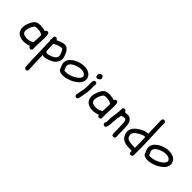

<svg xmlns="http://www.w3.org/2000/svg" viewBox="109 -1909 3362 3362"><g transform="rotate(45 1790.5 -228.0)"><path d="M114.3 -26.4Q81.1 -41 62 -66.9Q43 -92.8 35.6 -124Q28.3 -155.3 31.2 -189Q34.2 -222.7 44.9 -253.9Q53.7 -278.3 64.9 -304.7Q76.2 -331.1 91.8 -353.5Q107.4 -376 128.9 -392.1Q150.4 -408.2 179.7 -413.1Q210 -418 240.7 -416.5Q271.5 -415 301.8 -410.2Q315.4 -408.2 328.1 -403.8Q340.8 -399.4 353.5 -394.5Q354.5 -409.2 366.7 -418.9Q378.9 -428.7 392.6 -428.7Q409.2 -428.7 419.4 -417.5Q429.7 -406.2 431.6 -390.6Q436.5 -345.7 436 -300.8Q435.5 -255.9 433.1 -210.9Q430.7 -166 429.2 -121.1Q427.7 -76.2 429.7 -31.2Q430.7 -12.7 418.5 -3.4Q406.2 5.9 391.6 5.9Q377 5.9 364.7 -3.4Q352.5 -12.7 351.6 -31.2Q295.9 -7.8 233.4 -4.4Q170.9 -1 114.3 -26.4ZM121.1 -238.3Q115.2 -220.7 110.4 -198.2Q105.5 -175.8 107.4 -155.3Q109.4 -134.8 120.1 -117.7Q130.9 -100.6 155.3 -93.8Q205.1 -78.1 255.4 -85Q305.7 -91.8 349.6 -120.1Q353.5 -168 356 -212.9Q358.4 -257.8 357.4 -303.7Q340.8 -314.5 323.7 -322.8Q306.6 -331.1 286.1 -334Q265.6 -336.9 242.7 -338.4Q219.7 -339.8 198.2 -337.9Q196.3 -337.9 188 -335.4Q179.7 -333 178.7 -332Q168.9 -327.1 161.1 -316.4Q148.4 -298.8 138.7 -278.8Q128.9 -258.8 121.1 -238.3Z M635.7 281.2Q636.7 299.8 625.5 309.1Q614.3 318.4 599.6 318.4Q585 318.4 572.3 309.1Q559.6 299.8 558.6 281.2Q547.9 125 545.9 -30.8Q543.9 -186.5 537.1 -342.8Q523.4 -364.3 535.2 -383.8Q534.2 -394.5 533.7 -403.8Q533.2 -413.1 532.2 -423.8Q531.2 -441.4 542 -450.7Q552.7 -460 566.9 -460.9Q581.1 -461.9 593.8 -453.6Q606.4 -445.3 609.4 -428.7Q626 -436.5 641.1 -443.4Q656.2 -450.2 672.9 -457Q686.5 -462.9 703.1 -468.3Q719.7 -473.6 737.3 -476.6Q754.9 -479.5 772 -479.5Q789.1 -479.5 803.7 -473.6Q833 -461.9 852.1 -438.5Q871.1 -415 883.8 -386.7Q895.5 -359.4 906.2 -331.5Q917 -303.7 918 -274.4Q918.9 -244.1 909.2 -217.8Q899.4 -191.4 882.3 -169.9Q865.2 -148.4 841.8 -131.8Q818.4 -115.2 792 -103.5Q763.7 -90.8 733.4 -81.1Q703.1 -71.3 671.9 -68.4Q658.2 -66.4 646 -69.3Q633.8 -72.3 623 -77.1Q625 13.7 627.4 102.5Q629.9 191.4 635.7 281.2ZM615.2 -344.7Q617.2 -299.8 618.2 -255.4Q619.1 -210.9 621.1 -166Q627 -162.1 632.8 -158.7Q638.7 -155.3 645.5 -151.4Q653.3 -146.5 658.2 -146Q663.1 -145.5 673.8 -147.5Q695.3 -152.3 716.8 -157.7Q738.3 -163.1 757.8 -172.9Q776.4 -181.6 793 -191.9Q809.6 -202.1 823.2 -218.8Q832 -229.5 836.9 -243.7Q841.8 -257.8 839.8 -274.4Q838.9 -293.9 830.6 -314.5Q822.3 -335 814.5 -352.5Q809.6 -361.3 805.2 -370.6Q800.8 -379.9 794.9 -387.7Q786.1 -396.5 781.2 -398.4Q753.9 -400.4 733.4 -395.5Q712.9 -390.6 692.9 -382.3Q672.9 -374 653.3 -364.3Q633.8 -354.5 615.2 -344.7Z M1230.5 -450.2Q1261.7 -454.1 1295.9 -452.6Q1330.1 -451.2 1361.3 -440.9Q1392.6 -430.7 1418 -410.2Q1443.4 -389.6 1457 -356.4Q1466.8 -333 1467.3 -309.1Q1467.8 -285.2 1460.4 -263.2Q1453.1 -241.2 1439 -221.2Q1424.8 -201.2 1406.2 -184.6Q1366.2 -148.4 1318.4 -123Q1270.5 -97.7 1217.8 -84Q1195.3 -78.1 1171.4 -73.7Q1147.5 -69.3 1123 -69.3Q1098.6 -69.3 1075.2 -74.7Q1051.8 -80.1 1031.2 -92.8Q1016.6 -101.6 1013.7 -116.2Q1007.8 -132.8 1001 -147.5Q994.1 -162.1 987.8 -177.7Q981.4 -193.4 977.5 -209Q973.6 -224.6 973.6 -241.2Q973.6 -274.4 987.8 -304.2Q1002 -334 1026.4 -356.4Q1067.4 -395.5 1121.1 -418.9Q1174.8 -442.4 1230.5 -450.2ZM1340.8 -366.2Q1314.5 -376 1284.2 -376Q1252 -377 1219.7 -369.6Q1187.5 -362.3 1158.2 -349.6Q1130.9 -338.9 1102.1 -319.8Q1073.2 -300.8 1059.6 -273.4Q1051.8 -258.8 1052.2 -243.7Q1052.7 -228.5 1057.1 -213.4Q1061.5 -198.2 1068.8 -183.1Q1076.2 -168 1082 -153.3Q1097.7 -149.4 1101.6 -149.4Q1103.5 -148.4 1106.4 -148.4Q1109.4 -148.4 1111.3 -148.4Q1130.9 -146.5 1146.5 -149.4Q1157.2 -149.4 1173.8 -153.3Q1199.2 -158.2 1222.7 -166.5Q1246.1 -174.8 1265.6 -184.6Q1288.1 -195.3 1309.6 -208Q1331.1 -220.7 1345.7 -234.4Q1355.5 -243.2 1364.3 -252.9Q1369.1 -257.8 1371.1 -260.7Q1376 -267.6 1378.9 -271Q1381.8 -274.4 1383.8 -279.3Q1387.7 -286.1 1387.7 -290Q1388.7 -292 1389.2 -294.9Q1389.6 -297.9 1390.6 -299.8V-310.5Q1389.6 -314.5 1389.6 -316.4Q1389.6 -318.4 1388.7 -320.3Q1385.7 -327.1 1383.3 -330.6Q1380.9 -334 1377.9 -337.9Q1378.9 -336.9 1375.5 -340.8Q1372.1 -344.7 1371.1 -345.7L1363.3 -353.5Q1358.4 -356.4 1352.5 -360.4Q1346.7 -364.3 1340.8 -366.2Z M1528.3 -9.8Q1536.1 -56.6 1546.4 -102.1Q1556.6 -147.5 1561.5 -194.3Q1565.4 -240.2 1563 -284.7Q1560.5 -329.1 1568.4 -375Q1570.3 -390.6 1586.4 -398.4Q1602.5 -406.2 1616.2 -402.3Q1632.8 -397.5 1639.2 -383.8Q1645.5 -370.1 1643.6 -354.5Q1639.6 -332 1640.1 -308.6Q1640.6 -285.2 1641.6 -261.7Q1641.6 -216.8 1635.7 -171.9Q1629.9 -125 1620.6 -80.1Q1611.3 -35.2 1603.5 10.7Q1600.6 26.4 1585 34.2Q1569.3 42 1555.7 38.1Q1539.1 33.2 1532.2 19.5Q1525.4 5.9 1528.3 -9.8ZM1575.2 -459Q1568.4 -460.9 1561.5 -465.3Q1554.7 -469.7 1551.8 -476.6Q1548.8 -484.4 1546.9 -490.2Q1544.9 -496.1 1544.9 -503.9Q1544.9 -512.7 1547.9 -521.5Q1551.8 -539.1 1563.5 -546.9Q1567.4 -552.7 1574.2 -555.7Q1585 -562.5 1598.6 -563Q1612.3 -563.5 1623 -555.7Q1627.9 -551.8 1632.8 -547.4Q1637.7 -543 1640.6 -536.1Q1642.6 -531.2 1645 -525.4Q1647.5 -519.5 1646.5 -513.7Q1645.5 -506.8 1644.5 -501Q1643.6 -495.1 1639.6 -490.2Q1634.8 -483.4 1631.8 -480.5Q1628.9 -477.5 1622.1 -472.7Q1618.2 -468.8 1610.4 -466.8Q1589.8 -455.1 1575.2 -459Z M1821.3 -26.4Q1788.1 -41 1769 -66.9Q1750 -92.8 1742.7 -124Q1735.4 -155.3 1738.3 -189Q1741.2 -222.7 1752 -253.9Q1760.7 -278.3 1772 -304.7Q1783.2 -331.1 1798.8 -353.5Q1814.5 -376 1835.9 -392.1Q1857.4 -408.2 1886.7 -413.1Q1917 -418 1947.8 -416.5Q1978.5 -415 2008.8 -410.2Q2022.5 -408.2 2035.2 -403.8Q2047.9 -399.4 2060.5 -394.5Q2061.5 -409.2 2073.7 -418.9Q2085.9 -428.7 2099.6 -428.7Q2116.2 -428.7 2126.5 -417.5Q2136.7 -406.2 2138.7 -390.6Q2143.6 -345.7 2143.1 -300.8Q2142.6 -255.9 2140.1 -210.9Q2137.7 -166 2136.2 -121.1Q2134.8 -76.2 2136.7 -31.2Q2137.7 -12.7 2125.5 -3.4Q2113.3 5.9 2098.6 5.9Q2084 5.9 2071.8 -3.4Q2059.6 -12.7 2058.6 -31.2Q2002.9 -7.8 1940.4 -4.4Q1877.9 -1 1821.3 -26.4ZM1828.1 -238.3Q1822.3 -220.7 1817.4 -198.2Q1812.5 -175.8 1814.5 -155.3Q1816.4 -134.8 1827.1 -117.7Q1837.9 -100.6 1862.3 -93.8Q1912.1 -78.1 1962.4 -85Q2012.7 -91.8 2056.6 -120.1Q2060.5 -168 2063 -212.9Q2065.4 -257.8 2064.5 -303.7Q2047.9 -314.5 2030.8 -322.8Q2013.7 -331.1 1993.2 -334Q1972.7 -336.9 1949.7 -338.4Q1926.8 -339.8 1905.3 -337.9Q1903.3 -337.9 1895 -335.4Q1886.7 -333 1885.7 -332Q1876 -327.1 1868.2 -316.4Q1855.5 -298.8 1845.7 -278.8Q1835.9 -258.8 1828.1 -238.3Z M2243.2 -93.8Q2243.2 -135.7 2249 -178.7Q2255.9 -230.5 2262.7 -281.7Q2269.5 -333 2268.6 -385.7Q2268.6 -404.3 2280.3 -414.1Q2292 -423.8 2306.6 -423.8Q2321.3 -423.8 2334 -414.1Q2346.7 -404.3 2346.7 -385.7Q2384.8 -388.7 2418.9 -388.7Q2458 -387.7 2485.4 -366.2Q2512.7 -344.7 2526.4 -308.6Q2538.1 -275.4 2540 -240.2Q2542 -205.1 2543 -169.9Q2543.9 -120.1 2545.9 -70.8Q2547.9 -21.5 2547.9 28.3Q2547.9 47.9 2535.6 57.1Q2523.4 66.4 2509.3 66.4Q2495.1 66.4 2482.9 57.1Q2470.7 47.9 2470.7 28.3Q2470.7 -18.6 2469.2 -63.5Q2467.8 -108.4 2465.8 -155.3Q2463.9 -180.7 2464.4 -207.5Q2464.8 -234.4 2460 -256.8Q2457 -270.5 2454.1 -280.8Q2451.2 -291 2443.4 -300.8Q2441.4 -304.7 2435.1 -307.6Q2428.7 -310.5 2423.8 -310.5Q2409.2 -310.5 2396.5 -308.6Q2383.8 -306.6 2370.1 -302.7Q2364.3 -300.8 2358.4 -298.8Q2352.5 -296.9 2347.7 -293.9Q2337.9 -258.8 2333.5 -227.1Q2329.1 -195.3 2325.2 -163.1Q2322.3 -139.6 2321.8 -115.7Q2321.3 -91.8 2319.8 -68.4Q2318.4 -44.9 2314 -21.5Q2309.6 2 2298.8 23.4Q2290 40 2275.4 42.5Q2260.7 44.9 2248.5 37.6Q2236.3 30.3 2230 15.6Q2223.6 1 2231.4 -15.6Q2240.2 -33.2 2241.2 -53.7Q2242.2 -74.2 2243.2 -93.8Z M2747.1 -356.4Q2782.2 -377.9 2822.8 -393.6Q2863.3 -409.2 2905.3 -408.2Q2901.4 -491.2 2898.9 -573.2Q2896.5 -655.3 2895.5 -738.3Q2895.5 -756.8 2907.2 -766.1Q2918.9 -775.4 2933.6 -775.4Q2948.2 -775.4 2960.4 -766.1Q2972.7 -756.8 2972.7 -738.3Q2973.6 -641.6 2977.5 -544.4Q2981.4 -447.3 2985.4 -350.6Q2989.3 -253.9 2991.2 -156.7Q2993.2 -59.6 2990.2 37.1Q2989.3 55.7 2976.6 65.4Q2963.9 75.2 2949.2 75.2Q2934.6 75.2 2922.9 65.9Q2911.1 56.6 2912.1 37.1Q2912.1 30.3 2912.1 23.4Q2912.1 16.6 2913.1 9.8Q2903.3 8.8 2894 8.3Q2884.8 7.8 2876 7.8Q2864.3 7.8 2852.5 7.8Q2840.8 7.8 2830.1 6.8Q2804.7 4.9 2779.3 2Q2753.9 -1 2729.5 -9.8Q2705.1 -19.5 2683.6 -33.7Q2662.1 -47.9 2648.4 -71.3Q2632.8 -95.7 2622.6 -124Q2612.3 -152.3 2614.3 -182.6Q2616.2 -212.9 2627.9 -238.3Q2639.6 -263.7 2657.7 -285.2Q2675.8 -306.6 2698.7 -324.2Q2721.7 -341.8 2747.1 -356.4ZM2914.1 -67.4Q2914.1 -198.2 2908.2 -330.1Q2876 -332 2844.2 -318.8Q2812.5 -305.7 2786.1 -289.1Q2771.5 -280.3 2754.4 -269Q2737.3 -257.8 2723.1 -243.7Q2709 -229.5 2700.2 -212.9Q2691.4 -196.3 2691.4 -176.8Q2692.4 -159.2 2699.2 -139.2Q2706.1 -119.1 2717.8 -106.4Q2729.5 -93.8 2744.1 -87.4Q2758.8 -81.1 2775.4 -77.1Q2794.9 -73.2 2813 -72.3Q2831.1 -71.3 2850.6 -70.3Q2866.2 -70.3 2881.8 -68.8Q2897.5 -67.4 2914.1 -67.4Z M3329.1 -450.2Q3360.4 -454.1 3394.5 -452.6Q3428.7 -451.2 3460 -440.9Q3491.2 -430.7 3516.6 -410.2Q3542 -389.6 3555.7 -356.4Q3565.4 -333 3565.9 -309.1Q3566.4 -285.2 3559.1 -263.2Q3551.8 -241.2 3537.6 -221.2Q3523.4 -201.2 3504.9 -184.6Q3464.8 -148.4 3417 -123Q3369.1 -97.7 3316.4 -84Q3293.9 -78.1 3270 -73.7Q3246.1 -69.3 3221.7 -69.3Q3197.3 -69.3 3173.8 -74.7Q3150.4 -80.1 3129.9 -92.8Q3115.2 -101.6 3112.3 -116.2Q3106.4 -132.8 3099.6 -147.5Q3092.8 -162.1 3086.4 -177.7Q3080.1 -193.4 3076.2 -209Q3072.3 -224.6 3072.3 -241.2Q3072.3 -274.4 3086.4 -304.2Q3100.6 -334 3125 -356.4Q3166 -395.5 3219.7 -418.9Q3273.4 -442.4 3329.1 -450.2ZM3439.5 -366.2Q3413.1 -376 3382.8 -376Q3350.6 -377 3318.4 -369.6Q3286.1 -362.3 3256.8 -349.6Q3229.5 -338.9 3200.7 -319.8Q3171.9 -300.8 3158.2 -273.4Q3150.4 -258.8 3150.9 -243.7Q3151.4 -228.5 3155.8 -213.4Q3160.2 -198.2 3167.5 -183.1Q3174.8 -168 3180.7 -153.3Q3196.3 -149.4 3200.2 -149.4Q3202.1 -148.4 3205.1 -148.4Q3208 -148.4 3210 -148.4Q3229.5 -146.5 3245.1 -149.4Q3255.9 -149.4 3272.5 -153.3Q3297.9 -158.2 3321.3 -166.5Q3344.7 -174.8 3364.3 -184.6Q3386.7 -195.3 3408.2 -208Q3429.7 -220.7 3444.3 -234.4Q3454.1 -243.2 3462.9 -252.9Q3467.8 -257.8 3469.7 -260.7Q3474.6 -267.6 3477.5 -271Q3480.5 -274.4 3482.4 -279.3Q3486.3 -286.1 3486.3 -290Q3487.3 -292 3487.8 -294.9Q3488.3 -297.9 3489.3 -299.8V-310.5Q3488.3 -314.5 3488.3 -316.4Q3488.3 -318.4 3487.3 -320.3Q3484.4 -327.1 3481.9 -330.6Q3479.5 -334 3476.6 -337.9Q3477.5 -336.9 3474.1 -340.8Q3470.7 -344.7 3469.7 -345.7L3461.9 -353.5Q3457 -356.4 3451.2 -360.4Q3445.3 -364.3 3439.5 -366.2Z"/></g></svg>

Font: Schoolbell
Style: Regular
Weight: 400
Designer: Font Diner, Inc
Foundry: Font Diner, Inc
Version: Version 1.001